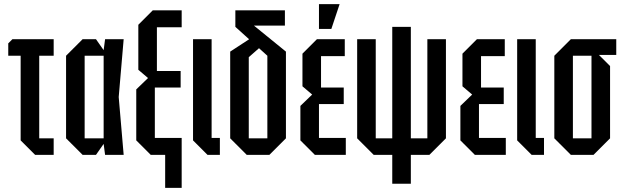

<svg xmlns="http://www.w3.org/2000/svg" viewBox="-20 -750 3020 930"><path d="M80 -70V-480H20V-540L40 -560H240V-480H170V-80H240V0H150Z M380 0 300 -80V-480L380 -560H445L482 -507L489 -560H579L555 -280L579 0H489L482 -53L445 0ZM390 -80H482V-480H390Z M710 0 640 -70V-317L697 -372L650 -412V-630L720 -700H860V-618H740V-406H855V-326H730V-82H860V160H780V0Z M915 -560H1005V-82H1045V0H985L915 -70Z M1175 0 1095 -80V-500L1216 -579L1259 -538L1185 -473V-80H1275V-480L1120 -620V-700H1360V-626H1210L1365 -500V-80L1285 0Z M1505 0 1435 -70V-237L1492 -292L1445 -332V-490L1515 -560H1650V-478H1535V-326H1645V-246H1525V-82H1655V0ZM1525 -610V-730H1625L1585 -610Z M1790 0 1710 -80V-560H1800V-80H1880V-620H1970V-80H2050V-560H2140V-80L2060 0H1970V140H1880V0Z M2280 0 2210 -70V-237L2267 -292L2220 -332V-490L2290 -560H2425V-478H2310V-326H2420V-246H2300V-82H2430V0Z M2485 -560H2575V-82H2615V0H2555L2485 -70Z M2665 -80V-480L2745 -560H2965V-484H2881L2935 -430V-80L2855 0H2745ZM2755 -80H2845V-480H2755Z"/></svg>

Font: Tektur Condensed
Style: Regular
Weight: 400
Width: 3
Designer: Adam Jagosz
Foundry: Adam Jagosz
Version: Version 1.005;gftools[0.9.30]